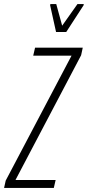

<svg xmlns="http://www.w3.org/2000/svg" viewBox="-59 -922 431 942"><path d="M-39 0 -31 -36 292 -649H104L113 -688H347L339 -651L17 -39H214L205 0ZM216 -765 187 -896 188 -902H217L246 -796L321 -902H352L351 -896L266 -765Z"/></svg>

Font: Saira UltraCondensed ExtraLight
Style: Italic
Weight: 250
Width: 1
Italic angle: -12°
Designer: Hector Gatti with collaboration of the Omnibus-Type team
Foundry: Omnibus-Type
Version: Version 1.101